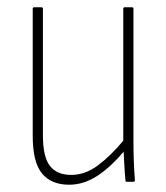

<svg xmlns="http://www.w3.org/2000/svg" viewBox="-20 -500 457 528"><path d="M170 8Q121 8 95.5 -23Q70 -54 70 -126V-476Q70 -480 74 -480H94Q98 -480 98 -476V-128Q98 -68 117.5 -43.5Q137 -19 176 -19Q214 -19 249 -45Q284 -71 319 -113V-476Q319 -480 323 -480H343Q347 -480 347 -476V-112Q347 -54 351 -5Q351 0 347 0H329Q325 0 325 -4Q323 -24 322 -44.5Q321 -65 320 -83Q284 -40 247 -16Q210 8 170 8Z"/></svg>

Font: Sofia Sans Cond ExtraLight
Style: Regular
Weight: 200
Width: 3
Designer: Botio Nikoltchev, Ani Petrova
Foundry: lettersoup
Version: Version 4.100; ttfautohint (v1.8.3)